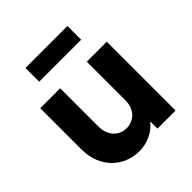

<svg xmlns="http://www.w3.org/2000/svg" viewBox="-168 -696 822 822"><g transform="rotate(-45 243.0 -284.5)"><path d="M114.6 -500H368.8V-583.3H114.6ZM206.9 13.9C256.2 13.9 300.7 -6.2 330.6 -43.8V0H440.3V-416.7H319.4V-181.9C319.4 -125 280.6 -94.4 238.9 -94.4C187.5 -94.4 158.3 -136.8 158.3 -183.3V-416.7H37.5V-167.4C37.5 -52.1 118.8 13.9 206.9 13.9Z"/></g></svg>

Font: Afacad
Style: Bold
Weight: 700
Designer: Kristian Moeller
Foundry: Dicotype
Version: Version 1.000